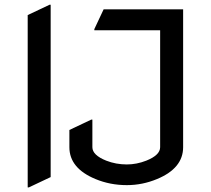

<svg xmlns="http://www.w3.org/2000/svg" viewBox="-20 -777 896 816"><path d="M274.9 -224.6 367.7 -268.6H372.6V-151.4Q372.6 -117.7 431.6 -94.2Q472.7 -78.1 519 -78.1Q560.5 -78.1 601.6 -94.2Q660.6 -117.7 660.6 -151.4V-648.4H380.9V-653.3L420.4 -737.3H758.3V-151.4Q758.3 -62 647.5 -16.1Q585.4 9.8 519 9.8Q447.8 9.8 385.7 -16.1Q274.9 -62 274.9 -151.4ZM97.7 19.5V-712.9L190.4 -756.8H195.3V-24.4L102.5 19.5Z"/></svg>

Font: Nova Flat
Style: Book
Weight: 400
Version: Version 2.000